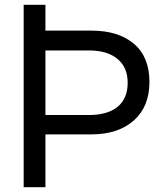

<svg xmlns="http://www.w3.org/2000/svg" viewBox="-20 -783 681 803"><path d="M79 0V-763H170V-655H362Q475 -655 540 -600Q605 -545 605 -440Q605 -337 539.5 -279Q474 -221 362 -221H170V0ZM352 -302Q430 -302 472 -336.5Q514 -371 514 -437Q514 -501 471.5 -536.5Q429 -572 352 -572H170V-302Z"/></svg>

Font: Open Sauce Sans
Style: Regular
Weight: 400
Designer: Alfredo Marco Pradil
Foundry: Creative Sauce Fz LLC
Version: Version 1.477